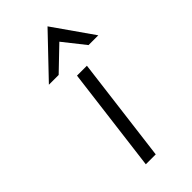

<svg xmlns="http://www.w3.org/2000/svg" viewBox="-268 -935 1000 1000"><g transform="rotate(-45 232.0 -435.0)"><path d="M100 -650H172L297 -770L392 -650H464L310 -870ZM237 0 310 -580H237L164 0Z"/></g></svg>

Font: Charger
Style: It
Weight: 400
Designer: Jasper
Foundry: Cannot Into Space Fonts
Version: Version 0.98